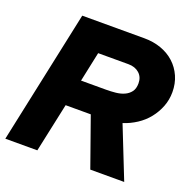

<svg xmlns="http://www.w3.org/2000/svg" viewBox="-124 -824 946 947"><g transform="rotate(20 348.5 -350.0)"><path d="M1 0Q39 -176 75.5 -350Q112 -524 150 -700H476Q524 -700 564.5 -685.5Q605 -671 634.5 -644Q664 -617 680.5 -579.5Q697 -542 697 -497Q697 -457 683 -421Q669 -385 645 -355Q621 -325 588 -303.5Q555 -282 518 -270Q545 -202 571.5 -135Q598 -68 625 0H447Q424 -65 401.5 -128.5Q379 -192 356 -257H224Q210 -192 196.5 -128.5Q183 -65 169 0ZM446 -553H287L254 -397H385Q410 -397 435 -399.5Q460 -402 480 -411Q500 -420 512.5 -436.5Q525 -453 525 -481Q525 -514 503 -533.5Q481 -553 446 -553Z"/></g></svg>

Font: Rosa Sans Black
Style: Italic
Weight: 900
Italic angle: -12°
Designer: Pentagram / MCKL
Foundry: Pentagram / MCKL
Version: Version 1.005;September 16, 2019;FontCreator 11.5.0.2425 64-